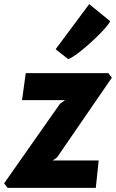

<svg xmlns="http://www.w3.org/2000/svg" viewBox="-42 -912 563 932"><path d="M-5 0 -22 -22 249 -408 274 -426H65L83 -557H484L501 -535L235 -148L214 -133H437L423 0ZM289 -625 228 -673 391 -892 493 -809Q487.5 -797.5 469.8 -777Q452 -756.5 427.2 -732.5Q402.5 -708.5 376.2 -685.8Q350 -663 326.8 -646.5Q303.5 -630 289 -625Z"/></svg>

Font: Merriweather Sans ExtraBold
Style: Italic
Weight: 800
Italic angle: -7.5°
Designer: Eben Sorkin
Foundry: Eben Sorkin
Version: Version 2.001; ttfautohint (v1.8.3)